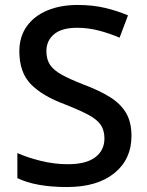

<svg xmlns="http://www.w3.org/2000/svg" viewBox="-20 -744 594 774"><path d="M510 -196Q510 -102 441 -46Q372 10 250 10Q124 10 50 -26V-127Q90 -109 144.5 -95.5Q199 -82 254 -82Q327 -82 364 -110Q401 -138 401 -186Q401 -218 386.5 -240Q372 -262 336.5 -281Q301 -300 240 -324Q151 -357 104.5 -404.5Q58 -452 58 -537Q58 -596 88 -638Q118 -680 171 -702Q224 -724 293 -724Q354 -724 404 -712Q454 -700 496 -682L462 -592Q423 -609 379.5 -620.5Q336 -632 291 -632Q229 -632 198 -606Q167 -580 167 -538Q167 -505 181.5 -483Q196 -461 229.5 -442.5Q263 -424 320 -402Q381 -379 423.5 -352.5Q466 -326 488 -289Q510 -252 510 -196Z"/></svg>

Font: Noto Sans Thai Looped Medium
Style: Regular
Weight: 500
Designer: Sasikarn Vongin, Ben Mitchell
Foundry: The Fontpad Ltd
Version: Version 1.001; ttfautohint (v1.8.4.7-5d5b)